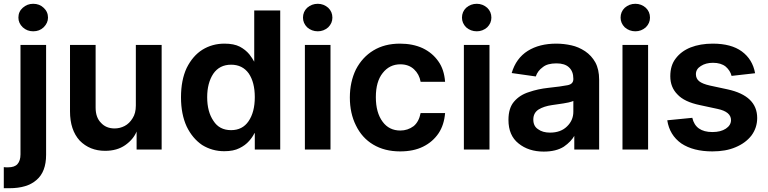

<svg xmlns="http://www.w3.org/2000/svg" viewBox="-45 -785 4048 1012"><path d="M198 31Q198 121 147 164Q98 207 5 207H-8H-25V96L-12 97H-3Q32 97 47 80Q63 62 63 29V-548H198ZM75 -641Q52 -663 52 -692Q52 -724 75 -744Q98 -765 130 -765Q163 -765 185 -744Q208 -723 208 -692Q208 -664 185 -641Q163 -620 130 -620Q98 -620 75 -641Z M807 -548V3H675V-94H676Q659 -51 615 -20Q572 10 509 10Q428 10 375 -44Q324 -100 324 -198V-548H459V-218Q459 -166 487 -138Q514 -108 559 -108Q587 -108 612 -121Q637 -134 654 -162Q671 -188 671 -229V-548Z M1020 -21Q969 -56 939 -118Q909 -183 909 -272Q909 -363 939 -427Q971 -491 1022 -523Q1074 -555 1138 -555Q1188 -555 1219 -539Q1249 -523 1269 -499Q1286 -477 1296 -458H1295V-730H1432V3H1298V-83H1296Q1286 -62 1268 -42Q1248 -19 1217 -4Q1186 12 1137 12Q1073 12 1020 -21ZM1265 -146Q1298 -194 1298 -273Q1298 -351 1266 -398Q1233 -444 1173 -444Q1112 -444 1079 -396Q1047 -347 1047 -273Q1047 -196 1080 -148Q1111 -99 1173 -99Q1233 -99 1265 -146Z M1697 -548V3H1562V-548ZM1574 -641Q1552 -663 1552 -692Q1552 -723 1574 -744Q1598 -765 1630 -765Q1661 -765 1685 -744Q1707 -723 1707 -692Q1707 -663 1685 -641Q1661 -620 1630 -620Q1598 -620 1574 -641Z M1922 -23Q1863 -58 1831 -124Q1799 -188 1799 -271Q1799 -353 1831 -419Q1865 -484 1923 -519Q1982 -555 2063 -555Q2131 -555 2183 -531Q2235 -506 2266 -461Q2296 -419 2301 -354H2172Q2165 -394 2137 -420Q2109 -446 2065 -446Q2008 -446 1972 -400Q1936 -355 1936 -273Q1936 -191 1972 -143Q2006 -97 2065 -97Q2104 -97 2135 -120Q2163 -143 2172 -189H2301Q2296 -127 2267 -83Q2236 -37 2185 -12Q2135 13 2064 13Q1982 13 1922 -23Z M2535 -548V3H2400V-548ZM2412 -641Q2390 -663 2390 -692Q2390 -723 2412 -744Q2436 -765 2468 -765Q2499 -765 2523 -744Q2545 -723 2545 -692Q2545 -663 2523 -641Q2499 -620 2468 -620Q2436 -620 2412 -641Z M2688 -29Q2635 -71 2635 -153Q2635 -216 2665 -250Q2695 -285 2744 -300Q2790 -316 2845 -322Q2912 -329 2947 -336Q2977 -342 2977 -368V-370Q2977 -409 2954 -430Q2932 -451 2888 -451Q2840 -451 2816 -431Q2789 -412 2779 -382L2652 -400Q2675 -478 2737 -517Q2798 -555 2887 -555Q2927 -555 2967 -546Q3004 -538 3039 -515Q3073 -492 3093 -456Q3113 -419 3113 -365V3H2982V-72H2984Q2966 -39 2927 -12Q2886 14 2821 14Q2741 14 2688 -29ZM2944 -119Q2977 -151 2977 -196V-253Q2975 -251 2952 -245Q2922 -239 2905 -237Q2881 -233 2864 -231Q2822 -225 2794 -208Q2766 -190 2766 -155Q2766 -120 2791 -104Q2815 -86 2854 -86Q2911 -86 2944 -119Z M3371 -548V3H3236V-548ZM3248 -641Q3226 -663 3226 -692Q3226 -723 3248 -744Q3272 -765 3304 -765Q3335 -765 3359 -744Q3381 -723 3381 -692Q3381 -663 3359 -641Q3335 -620 3304 -620Q3272 -620 3248 -641Z M3811 -385Q3804 -413 3780 -434Q3755 -454 3713 -454Q3675 -454 3649 -437Q3623 -421 3623 -394Q3623 -371 3640 -357Q3657 -343 3697 -334L3790 -314Q3946 -280 3946 -163Q3946 -112 3916 -71Q3885 -31 3832 -9Q3781 13 3710 13Q3609 13 3546 -29Q3484 -73 3472 -151L3604 -164Q3621 -89 3710 -89Q3754 -89 3781 -107Q3808 -125 3808 -152Q3808 -196 3737 -211L3644 -231Q3562 -248 3526 -287Q3488 -325 3488 -383Q3488 -440 3516 -476Q3545 -515 3595 -535Q3646 -555 3712 -555Q3809 -555 3865 -514Q3922 -472 3935 -399Z"/></svg>

Font: Sinter Bold
Style: Regular
Weight: 700
Foundry: Adobe & rsms
Version: Version 1.000